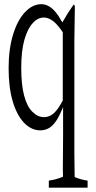

<svg xmlns="http://www.w3.org/2000/svg" viewBox="-20 -621 458 914"><path d="M176.8 -601.1Q194.3 -601.1 211.7 -591.8Q229 -582.5 246.6 -561Q259.8 -545.4 272.5 -521Q274.4 -522 276.4 -513.7Q303.2 -561 329.6 -598.1Q333 -600.1 336.4 -592.3Q335.4 -514.6 334 -429.2Q334 -202.1 334 22.5Q334 69.3 334 106.4Q334.5 154.3 335 192.4Q335 211.9 335.4 221.7Q366.2 234.9 397 238.8Q397 260.7 397 272.5Q397 272.5 212.4 272.5Q212.4 260.3 212.4 238.8Q246.1 234.4 279.8 220.2Q279.8 220.2 279.8 216.3Q279.8 216.3 279.8 209.5Q279.8 201.2 279.3 192.4Q279.3 183.1 279.3 163.6Q279.3 134.8 279.8 106.4Q280.3 78.1 280.3 22.5Q280.3 -40.5 280.3 -111.8Q275.9 -98.6 271.5 -91.3Q246.1 -31.2 213.9 -11.7Q194.8 -0.5 171.9 -0.5Q128.9 -0.5 94.2 -36.9Q59.6 -73.2 40.3 -139.4Q21 -205.6 21 -296.1Q21 -386.7 42 -455.8Q63 -524.9 98.9 -563Q134.8 -601.1 176.8 -601.1ZM278.8 -142.6Q278.8 -142.6 278.8 -467.8Q254.4 -502.9 236.3 -518.1Q211.9 -537.6 189 -537.6Q159.7 -537.6 135.7 -510.7Q110.8 -483.9 95.9 -430.9Q81.1 -377.9 81.1 -297.6Q81.1 -217.3 95 -165.3Q108.9 -113.3 134.8 -88.4Q159.2 -63.5 189.2 -63.5Q219.2 -63.5 241.7 -87.4Q259.3 -105.5 278.8 -142.6Z"/></svg>

Font: Scarab Serif
Style: Light
Weight: 300
Designer: John Roberts
Foundry: Scarab
Version: 1.0